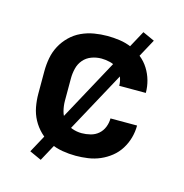

<svg xmlns="http://www.w3.org/2000/svg" viewBox="-98 -675 796 830"><g transform="rotate(15 300.0 -260.0)"><path d="M298 8Q268 8 238.5 3Q209 -2 182 -14.5Q155 -27 133.5 -48Q112 -69 98 -95Q84 -121 78.5 -150.5Q73 -180 73 -210V-310Q73 -340 78.5 -369.5Q84 -399 98 -425Q112 -451 133.5 -472Q155 -493 182 -505.5Q209 -518 238.5 -523Q268 -528 298 -528Q325 -528 353 -524Q381 -520 406.5 -509Q432 -498 454 -480.5Q476 -463 491 -439Q506 -415 513.5 -388Q521 -361 521 -333H402Q402 -353 394.5 -372Q387 -391 372 -404Q357 -417 337 -422Q317 -427 298 -427Q275 -427 253.5 -419Q232 -411 217.5 -394Q203 -377 197.5 -354.5Q192 -332 192 -310V-210Q192 -188 197.5 -165.5Q203 -143 217.5 -126Q232 -109 253.5 -101Q275 -93 298 -93Q317 -93 337 -98Q357 -103 372 -116Q387 -129 394.5 -148Q402 -167 402 -187H521Q521 -159 513.5 -132Q506 -105 491 -81Q476 -57 454 -39.5Q432 -22 406.5 -11Q381 0 353 4Q325 8 298 8ZM157 64 104 40 443 -584 496 -560Z"/></g></svg>

Font: Iosevka Aile
Style: Bold
Weight: 700
Designer: Belleve Invis
Foundry: Belleve Invis
Version: Version 28.0.1; ttfautohint (v1.8.4)